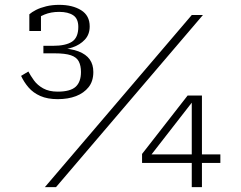

<svg xmlns="http://www.w3.org/2000/svg" viewBox="-20 -772 996 792"><path d="M218 -394Q182 -394 158 -407.5Q134 -421 120 -440.5Q106 -460 97 -477L67 -459Q79 -433 98 -411Q117 -389 146.5 -376Q176 -363 218 -363Q261 -363 293.5 -375.5Q326 -388 345.5 -412.5Q365 -437 365 -475Q365 -506 350 -527Q335 -548 304 -560Q273 -572 224 -573L214 -565Q248 -566 279 -576.5Q310 -587 330 -608.5Q350 -630 350 -663Q350 -708 314.5 -730Q279 -752 224 -752Q195 -752 170.5 -746Q146 -740 128.5 -731Q111 -722 101 -713V-644H149V-711Q141 -710 135.5 -706.5Q130 -703 127 -698Q124 -693 121 -686Q137 -701 163.5 -712Q190 -723 224 -723Q261 -723 282 -709Q303 -695 303 -661Q303 -617 277 -600Q251 -583 198 -583H159V-552H205Q249 -552 272.5 -544Q296 -536 305 -518.5Q314 -501 314 -475Q314 -434 292 -414Q270 -394 218 -394ZM771 -710H817L211 0H165ZM566 -100V-137L754 -378H786L780 -360L584 -108L591 -135H889V-100ZM813 0H771V-364L774 -378H813Z"/></svg>

Font: Roboto Serif Thin
Style: Regular
Weight: 250
Designer: Greg Gazdowicz
Foundry: Commercial Type
Version: Version 1.004